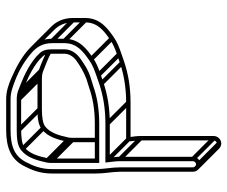

<svg xmlns="http://www.w3.org/2000/svg" viewBox="-80 -602 773 654"><g transform="rotate(-90 307.0 -275.5)"><path d="M364.5 -368.1 335.6 -359.1C300.2 -346.5 259.8 -339.5 213 -339.5H93.5L93.5 -487C93.5 -491.4 93.2 -494.3 94.4 -499.7C101.6 -534 110.6 -562.2 131.7 -579.2C142.6 -587.8 165.8 -590.5 191 -590.5H296C304 -590.5 312.6 -589.1 318.5 -586.9C361.9 -570.9 399 -554.6 430.9 -527.5L440.7 -517.7C448.2 -510.2 450.5 -502.1 450.5 -485V-443C450.5 -425.1 438 -410.1 426.7 -402.2C407.5 -388.8 389.3 -377.6 364.5 -368.1ZM213 -324.5C261.1 -324.5 303.8 -331.8 340.4 -344.9L369.5 -353.9C395.6 -362 415.5 -375.7 435.3 -389.8C450.5 -400.8 465.5 -419 465.5 -443V-485C465.5 -503.3 462.6 -517 451.3 -528.3L441.1 -538.5C407.7 -567.2 367.9 -584.4 323.5 -601.1C315.4 -603.8 306 -605.5 296 -605.5H191C165.7 -605.5 138.9 -604.1 122.3 -590.9C96.2 -570 87.4 -537.4 79.7 -502.6C78.6 -497.7 78.5 -492.1 78.5 -487L78.5 -324.5ZM74 20.5C87.6 20.5 99.5 8.6 99.5 -5V-254C99.5 -268.2 97.8 -276.2 96.3 -288.5H213C266 -288.5 310.9 -296.4 351.4 -309.9L380.4 -319.9C400.7 -326.9 419.6 -334.1 436.3 -345.9C464.5 -365.7 501.5 -391 501.5 -443L501.5 -485C501.5 -516.8 489.5 -541.2 472.4 -558.3C444 -586.7 404.3 -608 365 -624.9C347.2 -632.5 323 -641.5 296 -641.5H191C128.9 -641.5 90.9 -624.2 68.3 -581.5C54.8 -555.8 42.5 -526 42.5 -487V-335C42.5 -304.5 48.5 -279.9 48.5 -254V-5C48.5 8.6 60.4 20.5 74 20.5ZM63.5 -5V-254C63.5 -282.2 57.5 -306.7 57.5 -335V-487C57.5 -522.5 68.6 -549.8 81.6 -574.5C100.9 -611.2 131.8 -626.5 191 -626.5H296C319.8 -626.5 339.5 -618.5 359.5 -610.9C395.7 -597.2 427 -577.7 453.1 -555.3C471.7 -538.8 486.5 -519.2 486.5 -485L486.5 -443C486.5 -399.6 456.4 -378.4 427.7 -358.2C413.1 -347.9 395.2 -340.7 375.6 -334.1L346.6 -324.1C307.8 -311.2 264.4 -303.5 213 -303.5H79.9C81.4 -285.2 84.5 -271.6 84.5 -254V-5C84.5 -0.1 78.9 5.5 74 5.5C69.1 5.5 63.5 -0.1 63.5 -5ZM68.7 18.3 139.4 89 150 78.4 79.3 7.7ZM86.7 0.3 157.4 71 168 60.4 97.3 -10.3ZM86.7 -248.7 157.4 -178 168 -188.6 97.3 -259.3ZM82.7 -290.7 153.4 -220 164 -230.6 93.3 -301.3ZM207.7 -290.7 278.4 -220 289 -230.6 218.3 -301.3ZM343.7 -311.7 414.4 -241 425 -251.6 354.3 -322.3ZM372.7 -321.7 443.4 -251 454 -261.6 383.3 -332.3ZM426.7 -346.7 497.4 -276 508 -286.6 437.3 -357.3ZM488.7 -437.7 559.4 -367 570 -377.6 499.3 -448.3ZM488.7 -479.7 559.4 -409 570 -419.6 499.3 -490.3ZM80.7 -481.7 151.4 -411 162 -421.6 91.3 -492.3ZM81.7 -495.7 152.4 -425 163 -435.6 92.3 -506.3ZM121.7 -579.7 192.4 -509 203 -519.6 132.3 -590.3ZM185.7 -592.7 256.4 -522 267 -532.6 196.3 -603.3ZM290.7 -592.7 361.4 -522 372 -532.6 301.3 -603.3ZM315.7 -588.7 386.4 -518 397 -528.6 326.3 -599.3ZM461.1 -501.5C440.2 -512.4 418.1 -521.6 394.2 -530.4C386.2 -533.3 376.7 -534.8 366.7 -534.8H261.7C236.4 -534.8 209.6 -533.4 193 -520.2C166.9 -499.2 158.1 -466.7 150.4 -431.9C149.3 -427 149.2 -421.4 149.2 -416.3L149.2 -332H164.2L164.2 -416.3C164.2 -420.7 164 -423.5 165.1 -428.9C172.3 -463.3 181.3 -491.5 202.4 -508.4C213.3 -517.1 236.5 -519.8 261.7 -519.8H366.7C374.7 -519.8 383.3 -518.4 389.2 -516.2C412.3 -507.7 434.3 -498.6 454.2 -488.2ZM155.2 -183.3V65.7C155.2 70.6 149.6 76.2 144.7 76.2C142.5 76.2 139.7 75 137.5 72.9L66.8 2.2L56.2 12.8L126.9 83.5C131.5 88 137.7 91.2 144.7 91.2C158.3 91.2 170.2 79.3 170.2 65.7V-183.3C170.2 -197.5 168.6 -205.5 167 -217.8H283.7C336.7 -217.8 381.6 -225.7 422.1 -239.2L451.1 -249.2C471.4 -256.2 490.3 -263.4 507 -275.1C535.2 -295 572.2 -320.3 572.2 -372.3L572.2 -414.3C572.2 -446.1 560.2 -470.5 543.1 -487.6L472.4 -558.3L461.8 -547.7L532.5 -477C547 -462.4 557.2 -442.2 557.2 -414.3L557.2 -372.3C557.2 -328.9 527.1 -307.7 498.4 -287.5C483.9 -277.2 465.9 -270 446.3 -263.4L417.3 -253.4C378.5 -240.5 335.1 -232.8 283.7 -232.8H150.6C152.1 -214.5 155.2 -200.9 155.2 -183.3Z"/></g></svg>

Font: CiSf OpenHand
Style: Gls
Weight: 400
Foundry: Cannot Into Space Fonts
Version: Version 0.7892